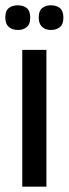

<svg xmlns="http://www.w3.org/2000/svg" viewBox="-28 -704 259 724"><path d="M56 0V-516H147V0ZM164 -591Q144 -591 131 -602.5Q118 -614 118 -638Q118 -663 131 -673.5Q144 -684 164 -684Q185 -684 198 -673.5Q211 -663 211 -637Q211 -613 198 -602Q185 -591 164 -591ZM40 -591Q18 -591 5 -602.5Q-8 -614 -8 -638Q-8 -663 5 -673.5Q18 -684 39 -684Q60 -684 73 -673.5Q86 -663 86 -637Q86 -613 73 -602Q60 -591 40 -591Z"/></svg>

Font: Bricolage Grotesque 72pt
Style: Regular
Weight: 400
Version: Version 1.001;gftools[0.9.33.dev8+g029e19f]